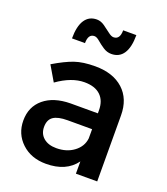

<svg xmlns="http://www.w3.org/2000/svg" viewBox="-139 -855 832 957"><g transform="rotate(20 276.5 -376.5)"><path d="M227 -676Q194 -676 194 -627H125Q125 -692 147 -725Q169 -758 210 -758Q231 -758 251 -744Q271 -730 288 -716.5Q305 -703 317 -703Q351 -703 351 -752H421Q421 -687 399 -654Q377 -621 335 -621Q312 -621 291.5 -634.5Q271 -648 255 -662Q239 -676 227 -676ZM487 0H374V-65Q323 5 216 5Q137 5 87 -42Q37 -89 37 -160Q37 -233 88.5 -276Q140 -319 229 -320H374V-336Q374 -387 344.5 -415Q315 -443 259 -443Q191 -443 115 -389L68 -469Q130 -506 174 -521Q218 -536 282 -536Q377 -536 431.5 -486.5Q486 -437 486 -349ZM238 -86Q293 -86 331 -114.5Q369 -143 374 -187V-236H244Q193 -236 169 -219.5Q145 -203 145 -165Q145 -129 170 -107.5Q195 -86 238 -86Z"/></g></svg>

Font: Steamflix Grotesk
Style: Regular
Weight: 400
Designer: Julieta Ulanovsky
Foundry: Julieta Ulanovsky
Version: Version 4.000;PS 004.000;hotconv 1.0.88;makeotf.lib2.5.64775